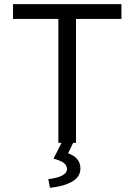

<svg xmlns="http://www.w3.org/2000/svg" viewBox="-20 -680 640 914"><path d="M217.8 213.9 210 172.9Q298.8 161.6 298.8 125Q298.8 106.4 283.2 95.2Q267.6 84 234.9 75.2L272.9 0H257.8V-589.8H42V-660.2H558.1V-589.8H341.8V0H328.1L304.2 49.8Q362.8 70.3 362.8 122.1Q362.8 162.6 321.8 185.3Q280.8 208 217.8 213.9Z"/></svg>

Font: Office Code Pro D
Style: Regular
Weight: 400
Designer: Nathan Rutzky & Paul D. Hunt
Foundry: Adobe Systems Incorporated
Version: Version 1.004;PS 001.004;hotconv 1.0.70;makeotf.lib2.5.58329